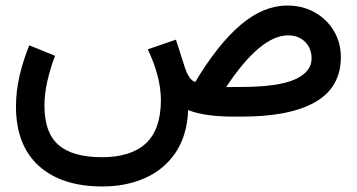

<svg xmlns="http://www.w3.org/2000/svg" viewBox="-20 -424 1297 698"><path d="M180.2 -221.2Q162.6 -175.3 152.1 -128.9Q141.6 -82.5 141.6 -39.6Q141.6 59.1 193.1 103.3Q244.6 147.5 350.6 147.5Q456.1 147.5 510.3 97.2Q564.5 46.9 564.9 -58.6Q564.9 -105 552 -152.1Q539.1 -199.2 517.1 -244.6L619.6 -279.8L651.4 -180.7Q667.5 -131.8 689.9 -126Q772 -263.2 854.7 -333.5Q937.5 -403.8 1024.4 -403.8Q1080.6 -403.8 1124.5 -378.9Q1168.5 -354 1193.8 -311.5Q1219.2 -269 1219.2 -215.8Q1218.8 -106.4 1126.5 -53.2Q1034.2 0 857.9 0H833Q776.4 0 734.6 -6.1Q692.9 -12.2 664.1 -23.9Q660.2 68.8 618.4 130.6Q576.7 192.4 507.6 223.1Q438.5 253.9 352.1 253.9Q204.1 253.9 121.1 179Q38.1 104 38.1 -37.1Q38.1 -91.8 51 -147.9Q64 -204.1 86.4 -259.3ZM856 -107.9Q989.7 -107.9 1051.3 -135Q1112.8 -162.1 1112.8 -211.4Q1112.8 -247.6 1089.4 -271.5Q1065.9 -295.4 1027.3 -295.4Q926.8 -295.4 802.2 -107.4Z"/></svg>

Font: Vazir Medium FD-UI
Style: Medium-FD-UI
Weight: 500
Designer: Saber Rastikerdar
Foundry: Saber Rastikerdar
Version: Version 30.1.0